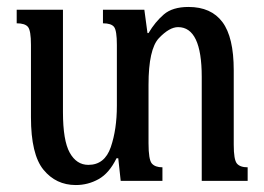

<svg xmlns="http://www.w3.org/2000/svg" viewBox="-20 -520 759 552"><path d="M652 -318V-104Q652 -61 661 -50Q670 -39 692 -39V0H560V-299Q560 -442 492 -442Q467 -442 437 -410.5Q407 -379 407 -276V-108Q407 -61 416.5 -50Q426 -39 447 -39V0H327L320 -65H315Q294 -22 263.5 -5Q233 12 198 12Q141 12 105 -32Q69 -76 69 -183V-391Q69 -432 60.5 -442.5Q52 -453 28 -453V-492H161V-198Q161 -116 180.5 -81Q200 -46 234 -46Q281 -46 298.5 -97Q316 -148 316 -216V-391Q316 -432 308 -442.5Q300 -453 276 -453V-492H395L404 -425H407Q426 -457 451 -478.5Q476 -500 522 -500Q587 -500 619.5 -456.5Q652 -413 652 -318Z"/></svg>

Font: Noto Serif Armenian Condensed Regular
Style: Regular
Weight: 400
Width: 3
Designer: Monotype Design Team
Foundry: Monotype Imaging Inc.
Version: Version 1.900